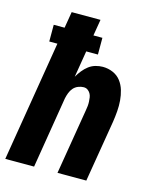

<svg xmlns="http://www.w3.org/2000/svg" viewBox="-111 -812 722 888"><g transform="rotate(15 250.0 -367.5)"><path d="M0 0 95 -577H56V-657H108L121 -735H259L246 -657H289V-577H233L212 -450Q221 -466 233 -481Q245 -496 259.5 -507Q274 -518 291.5 -523Q309 -528 326 -528Q352 -528 375 -518Q398 -508 412.5 -489Q427 -470 434 -446.5Q441 -423 443 -398Q445 -373 443 -347Q441 -321 437 -295L388 0H250L302 -314Q304 -325 305 -335Q306 -345 305.5 -355.5Q305 -366 303.5 -376Q302 -386 297 -394.5Q292 -403 284 -408.5Q276 -414 265 -414Q252 -414 238.5 -408.5Q225 -403 216 -392.5Q207 -382 202 -369Q197 -356 194 -342L138 0Z"/></g></svg>

Font: Iosevka Term Curly Hv Obl
Style: Regular
Weight: 900
Italic angle: -9°
Designer: Belleve Invis
Foundry: Belleve Invis
Version: Version 32.3.0